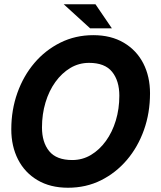

<svg xmlns="http://www.w3.org/2000/svg" viewBox="-20 -868 757 901"><path d="M299 13Q216 13 156 -22.5Q96 -58 64.5 -120Q33 -182 33 -261Q33 -352 61.5 -432Q90 -512 141.5 -572.5Q193 -633 263.5 -668Q334 -703 418 -703Q501 -703 561 -667.5Q621 -632 652.5 -570.5Q684 -509 684 -430Q684 -338 655.5 -258Q627 -178 575.5 -117.5Q524 -57 454 -22Q384 13 299 13ZM319 -117Q367 -117 407 -141Q447 -165 477 -206.5Q507 -248 523.5 -302.5Q540 -357 540 -419Q540 -489 506 -531Q472 -573 398 -573Q350 -573 310 -549Q270 -525 240 -483.5Q210 -442 193.5 -387Q177 -332 177 -270Q177 -200 211 -158.5Q245 -117 319 -117ZM403 -735 279 -848H428L505 -735Z"/></svg>

Font: Radio Canada Big SemiBold
Style: Italic
Weight: 600
Italic angle: -12°
Designer: Étienne Aubert Bonn
Foundry: Coppers and Brasses
Version: Version 1.001